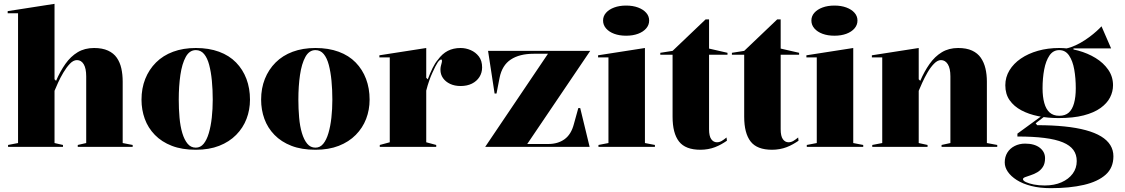

<svg xmlns="http://www.w3.org/2000/svg" viewBox="-20 -765 5857 1000"><path d="M671 -10V0H385V-10L429 -20V-367Q429 -409 416 -430.5Q403 -452 381 -452Q362 -452 344 -433Q326 -414 310 -387Q294 -360 282 -333.5Q270 -307 264 -292V-20L308 -10V0H22V-10L74 -20V-696H20V-707L264 -745V-352L272 -344Q293 -393 320.5 -432Q348 -471 384.5 -493Q421 -515 470 -515Q513 -515 542.5 -501.5Q572 -488 588.5 -464Q605 -440 612 -408.5Q619 -377 619 -340V-20Z M1000 -515Q1068 -515 1121 -495.5Q1174 -476 1209.5 -439.5Q1245 -403 1263.5 -354Q1282 -305 1282 -246Q1282 -193 1264 -146Q1246 -99 1210 -62.5Q1174 -26 1121.5 -5.5Q1069 15 1000 15Q928 15 875 -5.5Q822 -26 786.5 -62.5Q751 -99 734 -146Q717 -193 717 -246Q717 -305 736.5 -354Q756 -403 792.5 -439.5Q829 -476 881.5 -495.5Q934 -515 1000 -515ZM1000 -504Q967 -504 947.5 -468.5Q928 -433 919.5 -374.5Q911 -316 911 -246Q911 -198 915 -152.5Q919 -107 929.5 -72Q940 -37 957 -16.5Q974 4 1000 4Q1024 4 1040.5 -16Q1057 -36 1067.5 -71.5Q1078 -107 1083 -152Q1088 -197 1088 -246Q1088 -298 1083.5 -344.5Q1079 -391 1069.5 -427Q1060 -463 1043 -483.5Q1026 -504 1000 -504Z M1623 -515Q1691 -515 1744 -495.5Q1797 -476 1832.5 -439.5Q1868 -403 1886.5 -354Q1905 -305 1905 -246Q1905 -193 1887 -146Q1869 -99 1833 -62.5Q1797 -26 1744.5 -5.5Q1692 15 1623 15Q1551 15 1498 -5.5Q1445 -26 1409.5 -62.5Q1374 -99 1357 -146Q1340 -193 1340 -246Q1340 -305 1359.5 -354Q1379 -403 1415.5 -439.5Q1452 -476 1504.5 -495.5Q1557 -515 1623 -515ZM1623 -504Q1590 -504 1570.5 -468.5Q1551 -433 1542.5 -374.5Q1534 -316 1534 -246Q1534 -198 1538 -152.5Q1542 -107 1552.5 -72Q1563 -37 1580 -16.5Q1597 4 1623 4Q1647 4 1663.5 -16Q1680 -36 1690.5 -71.5Q1701 -107 1706 -152Q1711 -197 1711 -246Q1711 -298 1706.5 -344.5Q1702 -391 1692.5 -427Q1683 -463 1666 -483.5Q1649 -504 1623 -504Z M1958 0V-10L2010 -24V-466H1956V-477L2200 -515V-360L2208 -352Q2220 -384 2233 -410.5Q2246 -437 2260 -453Q2283 -485 2312 -500Q2341 -515 2379 -515Q2406 -515 2431.5 -504Q2457 -493 2474 -471Q2491 -449 2491 -414Q2491 -386 2477 -364Q2463 -342 2438 -329.5Q2413 -317 2379 -317Q2348 -317 2324.5 -328Q2301 -339 2287.5 -358Q2274 -377 2274 -402Q2274 -412 2276 -420.5Q2278 -429 2280 -436Q2282 -443 2282 -448Q2282 -455 2278 -455Q2270 -455 2259.5 -439.5Q2249 -424 2232 -386Q2224 -369 2215.5 -345Q2207 -321 2200 -293V-24L2252 -10V0Z M2507 0 2834 -485H2760Q2686 -485 2640.5 -455Q2595 -425 2582 -360L2566 -278H2556L2522 -500H3054L2726 -15H2835Q2886 -15 2920.5 -40Q2955 -65 2969 -119L2992 -202H3002L3051 0Z M3241 -579Q3206 -579 3179 -589Q3152 -599 3136.5 -617Q3121 -635 3121 -658Q3121 -681 3136.5 -698.5Q3152 -716 3179 -726Q3206 -736 3241 -736Q3276 -736 3303 -726Q3330 -716 3345.5 -698.5Q3361 -681 3361 -658Q3361 -635 3345.5 -617Q3330 -599 3303 -589Q3276 -579 3241 -579ZM3097 0V-10L3149 -20V-466H3095V-477L3339 -515V-20L3391 -10V0Z M3628 15Q3550 15 3516.5 -28Q3483 -71 3483 -157V-480H3419V-490L3483 -500L3655 -664H3673V-512L3769 -490V-480H3673V-92Q3673 -56 3684.5 -40Q3696 -24 3714 -24Q3727 -24 3739 -31Q3751 -38 3764 -49L3766 -32Q3753 -23 3737 -14Q3721 -5 3704 1.5Q3687 8 3667.5 11.5Q3648 15 3628 15Z M4001 15Q3923 15 3889.5 -28Q3856 -71 3856 -157V-480H3792V-490L3856 -500L4028 -664H4046V-512L4142 -490V-480H4046V-92Q4046 -56 4057.5 -40Q4069 -24 4087 -24Q4100 -24 4112 -31Q4124 -38 4137 -49L4139 -32Q4126 -23 4110 -14Q4094 -5 4077 1.5Q4060 8 4040.5 11.5Q4021 15 4001 15Z M4326 -579Q4291 -579 4264 -589Q4237 -599 4221.5 -617Q4206 -635 4206 -658Q4206 -681 4221.5 -698.5Q4237 -716 4264 -726Q4291 -736 4326 -736Q4361 -736 4388 -726Q4415 -716 4430.5 -698.5Q4446 -681 4446 -658Q4446 -635 4430.5 -617Q4415 -599 4388 -589Q4361 -579 4326 -579ZM4182 0V-10L4234 -20V-466H4180V-477L4424 -515V-20L4476 -10V0Z M5174 -10V0H4884V-10L4930 -20V-367Q4930 -409 4916.5 -430.5Q4903 -452 4881 -452Q4863 -452 4844.5 -433Q4826 -414 4810.5 -387Q4795 -360 4783 -333.5Q4771 -307 4765 -292V-20L4811 -10V0H4523V-10L4575 -20V-466H4521V-477L4765 -515V-352L4773 -344Q4794 -393 4821.5 -432Q4849 -471 4885.5 -493Q4922 -515 4970 -515Q5014 -515 5043 -501.5Q5072 -488 5088.5 -464Q5105 -440 5112.5 -408.5Q5120 -377 5120 -340V-20Z M5453 215Q5395 215 5350.5 203.5Q5306 192 5275.5 172.5Q5245 153 5229 129.5Q5213 106 5213 81Q5213 52 5226.5 30Q5240 8 5264.5 -4.5Q5289 -17 5319 -17Q5368 -17 5395.5 4.5Q5423 26 5423 59Q5423 87 5411.5 104.5Q5400 122 5383 132Q5366 142 5348.5 147.5Q5331 153 5319.5 157.5Q5308 162 5308 168Q5308 176 5323.5 183.5Q5339 191 5364.5 196Q5390 201 5421 201Q5471 201 5508.5 184.5Q5546 168 5567 139.5Q5588 111 5588 74Q5588 40 5570.5 16Q5553 -8 5516 -23.5Q5479 -39 5420 -46.5Q5361 -54 5279 -54V-69L5412 -166L5422 -160L5374 -123L5382 -113Q5460 -113 5523.5 -106.5Q5587 -100 5635 -87Q5683 -74 5715 -54.5Q5747 -35 5763 -9Q5779 17 5779 49Q5779 109 5738.5 145Q5698 181 5625 198Q5552 215 5453 215ZM5493 -150Q5437 -150 5387.5 -160Q5338 -170 5299.5 -190.5Q5261 -211 5238.5 -243Q5216 -275 5216 -321Q5216 -363 5237.5 -398.5Q5259 -434 5297 -460Q5335 -486 5386 -500.5Q5437 -515 5497 -515Q5546 -515 5595.5 -501.5Q5645 -488 5686 -463Q5727 -438 5752 -402Q5777 -366 5777 -321Q5777 -288 5761.5 -257.5Q5746 -227 5712 -202.5Q5678 -178 5624 -164Q5570 -150 5493 -150ZM5497 -162Q5528 -162 5546.5 -178.5Q5565 -195 5574 -227.5Q5583 -260 5583 -305Q5583 -358 5575 -403Q5567 -448 5548 -476Q5529 -504 5497 -504Q5465 -504 5446 -476Q5427 -448 5418.5 -403Q5410 -358 5410 -305Q5410 -261 5419 -228.5Q5428 -196 5447 -179Q5466 -162 5497 -162ZM5571 -494 5508 -510Q5531 -510 5557 -519Q5583 -528 5607.5 -542Q5632 -556 5653.5 -572Q5675 -588 5691.5 -603Q5708 -618 5717 -628L5767 -513H5571Z"/></svg>

Font: Kalnia SemiBold
Style: Regular
Weight: 600
Designer: Frida Medrano
Foundry: Frida Medrano
Version: Version 1.105